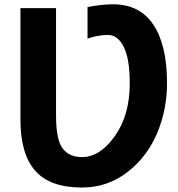

<svg xmlns="http://www.w3.org/2000/svg" viewBox="-20 -837 813 875"><path d="M73.2 -292V-799.8H235.4V-309.6Q235.4 -201.2 265.1 -161.1Q294.9 -121.1 353.5 -121.1Q435.5 -121.1 503.4 -216.8Q571.3 -312.5 571.3 -456.1Q571.3 -569.3 543.9 -623.5Q516.6 -677.7 472.7 -677.7Q426.8 -677.7 378.9 -661.1V-804.7Q442.4 -817.4 495.1 -817.4Q617.2 -817.4 679.2 -724.1Q741.2 -630.9 741.2 -458Q741.2 -336.9 695.8 -229.5Q650.4 -122.1 560.1 -52.2Q469.7 17.6 353.5 17.6Q208 17.6 140.6 -58.6Q73.2 -134.8 73.2 -292Z"/></svg>

Font: Gothic A1 Black
Style: Regular
Weight: 900
Version: Version 2.50